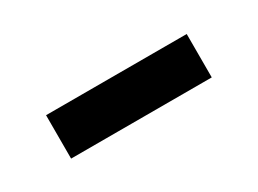

<svg xmlns="http://www.w3.org/2000/svg" viewBox="-22 -434 428 318"><g transform="rotate(-30 191.5 -274.5)"><path d="M57 -233V-316H326V-233Z"/></g></svg>

Font: Montserrat Medium
Style: Regular
Weight: 500
Designer: Julieta Ulanovsky
Foundry: Julieta Ulanovsky
Version: Version 9.000; ttfautohint (v1.8.4.7-5d5b)